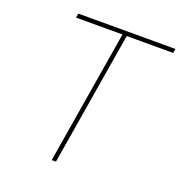

<svg xmlns="http://www.w3.org/2000/svg" viewBox="-131 -840 896 952"><g transform="rotate(20 317.0 -364.0)"><path d="M117.2 -705.1 121.1 -727.5H633.8L629.9 -705.1H384.8L268.1 0H245.6L362.3 -705.1Z"/></g></svg>

Font: Inter 24pt Thin
Style: Italic
Weight: 250
Italic angle: -9.3988°
Version: Version 4.001;git-66647c0bb